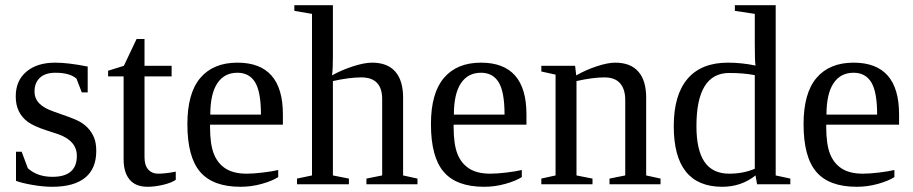

<svg xmlns="http://www.w3.org/2000/svg" viewBox="-20 -714 3539 744"><path d="M353 -128.9Q353 -60.5 309.8 -25.4Q266.6 9.8 182.1 9.8Q147.9 9.8 106.7 2.7Q65.4 -4.4 42 -13.2V-126H64L87.9 -62Q124.5 -28.8 183.1 -28.8Q277.8 -28.8 277.8 -109.9Q277.8 -169.4 203.1 -194.8L159.7 -209Q110.4 -225.1 87.9 -241.7Q65.4 -258.3 53.2 -282.5Q41 -306.6 41 -340.8Q41 -401.4 82.3 -436.3Q123.5 -471.2 193.8 -471.2Q244.1 -471.2 319.8 -456.1V-356H296.9L276.4 -409.2Q250.5 -432.1 194.8 -432.1Q155.3 -432.1 134.5 -412.6Q113.8 -393.1 113.8 -359.9Q113.8 -332 132.6 -313Q151.4 -293.9 189.5 -281.2Q261.2 -256.8 283.2 -245.6Q305.2 -234.4 320.6 -218Q335.9 -201.7 344.5 -180.7Q353 -159.7 353 -128.9Z M552.2 9.8Q505.4 9.8 482.2 -18.1Q459 -45.9 459 -96.2V-418H398.9V-439.9L460 -459L509.3 -563H540V-459H645V-418H540V-105Q540 -73.2 554.4 -57.1Q568.8 -41 592.3 -41Q620.6 -41 661.1 -48.8V-17.1Q644 -5.4 611.8 2.2Q579.6 9.8 552.2 9.8Z M793.9 -231V-222.2Q793.9 -154.8 808.8 -117.4Q823.7 -80.1 854.7 -60.5Q885.7 -41 936 -41Q962.4 -41 998.5 -45.4Q1034.7 -49.8 1058.1 -55.2V-27.8Q1034.7 -12.7 994.4 -1.5Q954.1 9.8 912.1 9.8Q805.2 9.8 755.6 -47.9Q706.1 -105.5 706.1 -232.9Q706.1 -353 756.3 -412.1Q806.6 -471.2 899.9 -471.2Q1076.2 -471.2 1076.2 -271V-231ZM899.9 -432.1Q849.1 -432.1 822 -391.1Q794.9 -350.1 794.9 -270H991.2Q991.2 -357.4 968.8 -394.8Q946.3 -432.1 899.9 -432.1Z M1270 -495.1Q1270 -444.3 1266.6 -421.9Q1301.8 -441.9 1346.4 -456.5Q1391.1 -471.2 1421.9 -471.2Q1481.4 -471.2 1511.7 -436.5Q1542 -401.9 1542 -335.9V-34.2L1597.7 -22V0H1399.9V-22L1460.9 -34.2V-330.1Q1460.9 -414.1 1379.9 -414.1Q1334 -414.1 1270 -399.9V-34.2L1332 -22V0H1130.9V-22L1189 -34.2V-660.2L1120.6 -671.9V-693.8H1270Z M1737.8 -231V-222.2Q1737.8 -154.8 1752.7 -117.4Q1767.6 -80.1 1798.6 -60.5Q1829.6 -41 1879.9 -41Q1906.2 -41 1942.4 -45.4Q1978.5 -49.8 2002 -55.2V-27.8Q1978.5 -12.7 1938.2 -1.5Q1897.9 9.8 1856 9.8Q1749 9.8 1699.5 -47.9Q1649.9 -105.5 1649.9 -232.9Q1649.9 -353 1700.2 -412.1Q1750.5 -471.2 1843.8 -471.2Q2020 -471.2 2020 -271V-231ZM1843.8 -432.1Q1793 -432.1 1765.9 -391.1Q1738.8 -350.1 1738.8 -270H1935.1Q1935.1 -357.4 1912.6 -394.8Q1890.1 -432.1 1843.8 -432.1Z M2212.9 -421.9Q2250.5 -443.4 2293 -457.3Q2335.4 -471.2 2363.8 -471.2Q2423.3 -471.2 2453.6 -436.5Q2483.9 -401.9 2483.9 -335.9V-34.2L2539.6 -22V0H2341.8V-22L2402.8 -34.2V-327.1Q2402.8 -367.7 2383.1 -390.9Q2363.3 -414.1 2321.8 -414.1Q2277.8 -414.1 2213.9 -399.9V-34.2L2275.9 -22V0H2077.6V-22L2132.8 -34.2V-424.8L2077.6 -437V-459H2208.5Z M2907.7 -34.2Q2852.5 9.8 2778.8 9.8Q2590.8 9.8 2590.8 -225.1Q2590.8 -345.7 2644 -408.4Q2697.3 -471.2 2800.8 -471.2Q2853.5 -471.2 2907.7 -460Q2904.8 -476.1 2904.8 -541V-660.2L2827.6 -671.9V-693.8H2985.8V-34.2L3042.5 -22V0H2913.6ZM2678.7 -225.1Q2678.7 -132.3 2710 -86.7Q2741.2 -41 2805.7 -41Q2860.8 -41 2904.8 -60.1V-422.9Q2861.3 -431.2 2805.7 -431.2Q2678.7 -431.2 2678.7 -225.1Z M3181.6 -231V-222.2Q3181.6 -154.8 3196.5 -117.4Q3211.4 -80.1 3242.4 -60.5Q3273.4 -41 3323.7 -41Q3350.1 -41 3386.2 -45.4Q3422.4 -49.8 3445.8 -55.2V-27.8Q3422.4 -12.7 3382.1 -1.5Q3341.8 9.8 3299.8 9.8Q3192.9 9.8 3143.3 -47.9Q3093.8 -105.5 3093.8 -232.9Q3093.8 -353 3144 -412.1Q3194.3 -471.2 3287.6 -471.2Q3463.9 -471.2 3463.9 -271V-231ZM3287.6 -432.1Q3236.8 -432.1 3209.7 -391.1Q3182.6 -350.1 3182.6 -270H3378.9Q3378.9 -357.4 3356.4 -394.8Q3334 -432.1 3287.6 -432.1Z"/></svg>

Font: Tinos
Style: Regular
Weight: 400
Designer: Steve Matteson
Foundry: Monotype Imaging Inc.
Version: Version 1.23